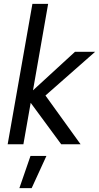

<svg xmlns="http://www.w3.org/2000/svg" viewBox="-20 -752 516 1001"><path d="M231 -732H149L20 0H102L140 -216L299 0H400L217 -254L476 -482H371L152 -281ZM222 61H139L81 229H145Z"/></svg>

Font: Geom Light
Style: Italic
Weight: 300
Italic angle: -10°
Version: Version 1.102